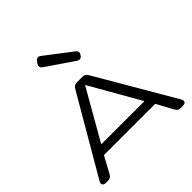

<svg xmlns="http://www.w3.org/2000/svg" viewBox="-275 -1346 1572 1572"><g transform="rotate(-45 511.0 -560.5)"><path d="M38.6 -46.9 432.6 -723.1Q440.9 -737.3 451.9 -743.7Q462.9 -750 479 -750H543Q559.1 -750 570.1 -743.7Q581.1 -737.3 589.4 -723.1L983.9 -46.9Q995.6 -26.4 988 -13.2Q980.5 0 957 0H933.1Q917 0 905.8 -6.6Q894.5 -13.2 886.7 -27.3L808.1 -171.9H214.4L135.7 -27.3Q127.9 -13.2 116.7 -6.6Q105.5 0 89.4 0H65.4Q42 0 34.2 -13.2Q26.4 -26.4 38.6 -46.9ZM761.2 -250 511.2 -687.5 261.2 -250ZM648.9 -938.5Q663.6 -927.2 666 -914.3Q668.5 -901.4 659.2 -888.7L653.8 -880.9Q644.5 -868.2 631.3 -866.5Q618.2 -864.7 603 -875L370.6 -1033.7Q354 -1044.9 351.3 -1058.6Q348.6 -1072.3 359.9 -1087.9L371.1 -1103Q382.3 -1118.7 396.2 -1120.4Q410.2 -1122.1 425.8 -1109.4Z"/></g></svg>

Font: Gyrochrome
Style: Regular
Weight: 400
Designer: David Moles
Foundry: David Moles
Version: Version 1.005;Glyphs 3.2.3 (3260)